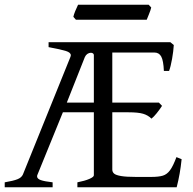

<svg xmlns="http://www.w3.org/2000/svg" viewBox="-20 -794 819 814"><path d="M308.1 0V-21Q340.3 -27.3 359.1 -35.6Q377.9 -43.9 377.9 -50.8V-317.9H246.6L139.2 -54.2Q137.2 -50.3 137.2 -46.4Q137.2 -36.1 152.8 -30.5Q168.5 -24.9 203.1 -21V0H0V-21Q37.1 -27.3 54.2 -34.2Q71.3 -41 77.1 -54.2L278.8 -553.2Q280.3 -557.1 280.3 -559.6Q280.3 -571.3 259.3 -577.9Q238.3 -584.5 186 -594.2V-615.2H702.1L716.8 -603Q715.3 -577.1 709.5 -544.2Q703.6 -511.2 696.8 -493.2H674.8Q672.9 -537.1 663.6 -554.2Q654.3 -571.3 634.8 -571.3H456.1V-358.9H653.8L667 -345.2Q657.2 -330.1 644.5 -314.2Q631.8 -298.3 622.1 -291Q607.4 -305.7 586.4 -311.8Q565.4 -317.9 524.9 -317.9H456.1V-75.2Q456.1 -64.5 463.9 -57.9Q471.7 -51.3 493.7 -47.6Q515.6 -43.9 557.1 -43.9H620.1Q652.8 -43.9 670.4 -49.3Q688 -54.7 700.9 -72.3Q713.9 -89.8 728 -127.9L750 -119.1Q743.7 -56.2 729 0ZM365.2 -570.3Q357.9 -570.3 350.8 -565.7Q343.8 -561 339.8 -552.2L263.2 -358.9H377.9V-560.5Q377.9 -564.9 374.3 -567.6Q370.6 -570.3 365.2 -570.3ZM301.8 -710.4 291 -722.7Q293 -732.4 299.1 -747.3Q305.2 -762.2 311 -773.9H610.4L621.1 -762.2Q618.7 -751 611.1 -732.7Q603.5 -714.4 602.1 -710.4Z"/></svg>

Font: David Libre
Style: Regular
Weight: 400
Version: Version 1.000